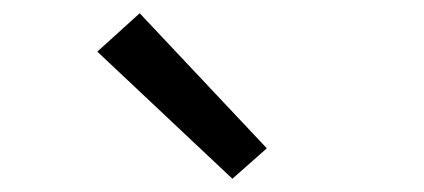

<svg xmlns="http://www.w3.org/2000/svg" viewBox="-20 -818 640 290"><path d="M331 -548 127 -740 191 -798 383 -594Z"/></svg>

Font: Zed Mono Extended
Style: Regular
Weight: 400
Width: 7
Monospace: yes
Designer: Belleve Invis
Foundry: Belleve Invis
Version: Version 1.0.0; ttfautohint (v1.8.4)